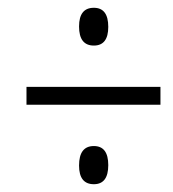

<svg xmlns="http://www.w3.org/2000/svg" viewBox="-20 -599 443 493"><path d="M258 -530Q258 -579 221 -579Q183 -579 183 -531Q183 -482 221 -482Q258 -482 258 -530ZM392 -330V-376H48V-330ZM258 -175Q258 -224 221 -224Q183 -224 183 -174Q183 -126 221 -126Q258 -126 258 -175Z"/></svg>

Font: Noto Sans Display Condensed Light
Style: Italic
Weight: 300
Width: 3
Designer: Monotype Design team
Foundry: Monotype Imaging Inc.
Version: 1.000